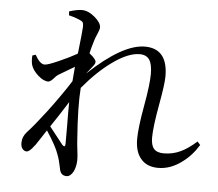

<svg xmlns="http://www.w3.org/2000/svg" viewBox="-55 -839 1063 937"><g transform="rotate(5 476.0 -370.0)"><path d="M304 37Q274 37 269 1Q261 -40 251 -65Q238 -104 190 -177L140 -101Q139 -100 137 -98Q115 -67 100 -66Q88 -66 79.5 -76.5Q71 -87 71 -105Q71 -136 93 -160Q126 -195 184 -271Q248 -356 293 -427Q294 -435 295 -452Q298 -483 299 -498Q278 -486 238 -462Q225 -454 220 -451Q212 -446 201 -433Q185 -415 175 -415Q152 -415 125 -439Q98 -463 90 -489Q85 -508 87 -535L103 -540Q127 -496 150 -496Q167 -496 222 -521Q268 -541 307 -563Q308 -568 309 -576Q320 -673 321 -697Q321 -712 317 -718Q313 -724 300 -729Q278 -739 248 -746L247 -765Q285 -777 309 -777Q340 -777 372 -750Q404 -723 404 -700Q404 -689 395 -669.5Q386 -650 381 -633Q370 -598 364 -570Q397 -544 397 -530Q397 -520 382 -503Q378 -498 376 -495Q371 -489 362 -478Q359 -473 357 -471Q522 -626 631 -626Q743 -626 743 -490Q743 -452 725 -354Q704 -239 704 -187Q704 -149 719 -132Q734 -115 767 -115Q811 -115 849 -133Q884 -149 927 -187L941 -171Q908 -117 861 -83Q806 -42 746 -42Q693 -42 664 -74Q632 -108 632 -173Q632 -229 652 -339Q671 -444 671 -495Q671 -542 657 -564Q642 -587 609 -587Q552 -587 476 -532Q406 -482 336 -398V-397Q329 -308 341 -148Q342 -129 343 -121Q344 -112 346 -95Q350 -64 350 -48Q350 -16 338 10Q324 37 304 37ZM286 -121Q286 -141 286 -203Q285 -282 286 -324Q238 -248 204 -198Q246 -145 271 -113Q286 -98 286 -121Z"/></g></svg>

Font: GenRyuMin TW M
Style: Regular
Weight: 500
Version: Version 1.501;PS 1;hotconv 16.6.51;makeotf.lib2.5.65220